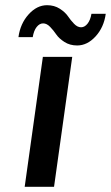

<svg xmlns="http://www.w3.org/2000/svg" viewBox="-20 -719 427 739"><path d="M188 0H75L145 -500H258ZM51 -576Q58 -628 90 -663.5Q122 -699 161 -699Q189 -699 210 -685.5Q231 -672 241.5 -656.5Q252 -641 265 -627.5Q278 -614 292 -614Q306 -614 317 -628Q328 -642 332 -666H387Q380 -614 348 -579Q316 -544 277 -544Q249 -544 228 -557.5Q207 -571 196.5 -586.5Q186 -602 173 -615.5Q160 -629 146 -629Q132 -629 121 -615Q110 -601 106 -576Z"/></svg>

Font: Fivo Sans Modern Med
Style: Italic
Weight: 450
Designer: Alexander Slobzheninov
Foundry: Alexander Slobzheninov
Version: 1.0